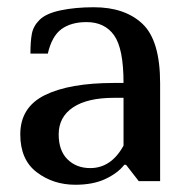

<svg xmlns="http://www.w3.org/2000/svg" viewBox="-20 -500 525 530"><path d="M36 -129Q36 -204 104 -237.5Q172 -271 295 -271H321Q321 -366 295 -402.5Q269 -439 219 -439Q176 -439 149.5 -419.5Q123 -400 112 -352H64Q64 -386 68 -407Q72 -428 89 -445Q107 -463 147.5 -471.5Q188 -480 239 -480Q325 -480 373.5 -434Q422 -388 422 -270V0H363L328 -45H323Q305 -22 271 -6Q237 10 188 10Q127 10 81.5 -24.5Q36 -59 36 -129ZM321 -98V-230H295Q221 -230 181.5 -203.5Q142 -177 142 -129Q142 -84 166.5 -60Q191 -36 229 -36Q287 -36 321 -98Z"/></svg>

Font: El Messiri Medium
Style: Regular
Weight: 500
Designer: Mohamed Gaber
Foundry: Kief Type Foundry
Version: Version 2.007